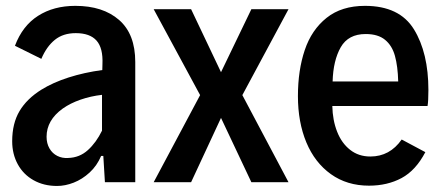

<svg xmlns="http://www.w3.org/2000/svg" viewBox="-20 -613 1490 646"><path d="M435.1 -404.3V0H333L327.6 -88.4H320.3Q306.2 -55.2 281.5 -32.5Q256.8 -9.8 228 1.5Q199.2 12.7 171.9 12.7Q127.4 12.7 93 -6.6Q58.6 -25.9 39.8 -60.3Q21 -94.7 21 -137.7Q21 -197.8 45.7 -239.3Q70.3 -280.8 119.6 -311.5Q158.2 -335.4 210.7 -352.3Q263.2 -369.1 324.2 -377.4L324.7 -397Q327.1 -451.2 304.9 -476.3Q282.7 -501.5 234.9 -501.5Q192.4 -501.5 164.6 -479Q136.7 -456.5 119.1 -415L30.3 -459Q55.7 -526.4 108.2 -559.8Q160.6 -593.3 233.4 -593.3Q326.2 -593.3 380.6 -545.9Q435.1 -498.5 435.1 -404.3ZM323.2 -173.3V-293.9Q285.2 -289.6 250.7 -277.6Q216.3 -265.6 190.9 -247.6Q136.7 -208.5 136.7 -152.8Q136.7 -130.4 146.5 -113.5Q156.2 -96.7 172.9 -88.4Q189.5 -80.1 209 -81.5Q247.6 -82.5 275.6 -107.9Q303.7 -133.3 323.2 -173.3Z M653.3 -293 497.1 -582H623L723.6 -370.1L825.7 -582H950.7L795.4 -293L950.7 0H825.7L723.6 -216.3L623 0H497.1Z M1418.5 -256.3H1098.1Q1099.1 -208.5 1114.3 -169.9Q1129.4 -131.3 1158 -108.9Q1186.5 -86.4 1226.1 -86.4Q1291.5 -86.4 1331.5 -143.6L1411.1 -101.1Q1378.9 -39.6 1331.1 -13.9Q1283.2 11.7 1221.7 11.7Q1147.5 11.7 1093.3 -27.1Q1039.1 -65.9 1010.7 -134Q982.4 -202.1 982.4 -289.6Q982.4 -376.5 1005.4 -444.6Q1028.3 -512.7 1078.9 -553Q1129.4 -593.3 1208 -593.3Q1324.2 -593.3 1372.8 -514.2Q1421.4 -435.1 1421.4 -310.1Q1421.4 -272.5 1418.5 -256.3ZM1099.1 -338.9H1319.8Q1318.4 -390.6 1308.8 -425Q1299.3 -459.5 1275.6 -479Q1252 -498.5 1210.4 -498.5Q1151.9 -498.5 1126.5 -454.1Q1101.1 -409.7 1099.1 -338.9Z"/></svg>

Font: Decalotype Medium
Style: Regular
Weight: 500
Designer: Alfredo Marco Pradil
Foundry: Alfredo Marco Pradil
Version: Version 1.0